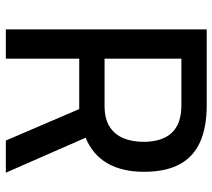

<svg xmlns="http://www.w3.org/2000/svg" viewBox="-55 -672 727 657"><g transform="rotate(90 308.5 -343.5)"><path d="M80.7 0V-687.4H339.9Q414.9 -687.4 465.6 -664.9Q516.3 -642.3 542.1 -594.9Q567.9 -547.4 567.9 -472.4Q567.9 -398.3 538.8 -347.6Q509.7 -296.8 451.2 -273L570.9 0H460.9L353.2 -251.1H180.7V0ZM180.7 -337.8H341.1Q386.9 -337.8 413.9 -355.3Q440.8 -372.8 453.1 -402.9Q465.3 -432.9 465.3 -471.1Q465.3 -534.3 434.7 -567.5Q404 -600.7 339.9 -600.7H180.7Z"/></g></svg>

Font: TitilliumWeb ExtraLight
Style: Regular
Weight: 400
Designer: Mohamed Gaber, Accademia di Belle Arti di Urbino and others
Foundry: Kief Type Foundry, Accademia di Belle Arti di Urbino and others
Version: Version 3.000; ttfautohint (v1.8.2)